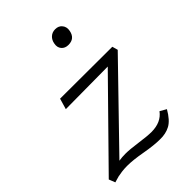

<svg xmlns="http://www.w3.org/2000/svg" viewBox="-193 -709 803 803"><g transform="rotate(-45 208.5 -308.0)"><path d="M278 -540Q258 -540 247 -553Q236 -566 240 -586Q243 -604 255 -615Q267 -626 285 -626Q305 -626 316 -612Q327 -598 323 -578Q316 -540 278 -540ZM266 -37Q323 -37 351 -75L379 -59Q355 -17 329 -3Q303 11 269 10Q234 10 181 0.5Q128 -9 94 -9Q77 -9 61.5 -7Q46 -5 37.5 -3Q29 -1 20 2L10 5L-1 -23L330 -360L80 -358L94 -406L402 -405L409 -380L86 -47Q104 -50 124 -50Q150 -50 196 -43.5Q242 -37 266 -37Z"/></g></svg>

Font: EauTestInfant Semilight
Style: Italic
Weight: 300
Italic angle: -12°
Designer: Christian Thalmann (Catharsis Fonts)
Version: Version 0.001;PS 000.001;hotconv 1.0.88;makeotf.lib2.5.64775